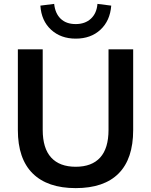

<svg xmlns="http://www.w3.org/2000/svg" viewBox="-20 -959 778 989"><path d="M370 10Q225 10 148.5 -65.5Q72 -141 72 -289V-705H200V-290Q200 -195 243.5 -147.5Q287 -100 370 -100Q453 -100 496 -147.5Q539 -195 539 -290V-705H666V-289Q666 -141 591 -65.5Q516 10 370 10ZM370 -760Q293 -760 243 -806Q193 -852 188 -930L259 -939Q264 -890 292.5 -862.5Q321 -835 370 -835Q418 -835 448 -862.5Q478 -890 482 -939L553 -930Q547 -852 497.5 -806Q448 -760 370 -760Z"/></svg>

Font: Nunito Sans 12pt ExtraLight 12pt
Style: Bold
Weight: 700
Version: Version 3.101;gftools[0.9.27]